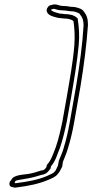

<svg xmlns="http://www.w3.org/2000/svg" viewBox="-20 -715 420 873"><path d="M31 104C20 112 19 133 34 135C38 136 43 138 47 138C50 138 54 138 57 137C107 131 157 121 199 103C215 96 232 90 242 77C252 66 256 56 263 42L266 21C273 2 283 -18 289 -41C300 -76 310 -118 317 -158L346 -323C362 -420 374 -514 380 -602C380 -630 374 -647 361 -663C353 -675 337 -679 320 -683C309 -683 292 -685 283 -687C277 -687 272 -688 265 -688C251 -688 242 -695 229 -695C224 -695 218 -694 214 -692C203 -692 194 -681 192 -670C192 -645 221 -640 243 -634C245 -634 248 -633 250 -633C256 -633 261 -632 268 -631C286 -631 304 -628 314 -619C319 -585 321 -551 318 -509C312 -433 297 -353 283 -271L264 -164C255 -121 246 -81 233 -44C221 -14 213 14 193 35L191 45C185 53 181 60 168 60C147 67 131 72 108 76C82 80 40 80 31 104ZM46 116 47 115 50 108C52 105 71 102 107 96C130 92 150 86 169 80C192 78 203 60 206 56L210 51L212 41C234 15 240 -13 251 -39L252 -40V-41C265 -79 275 -120 284 -164L303 -271C317 -353 331 -434 338 -511C342 -554 339 -590 334 -625L333 -631L329 -635C314 -648 292 -651 273 -651C266 -652 260 -653 254 -653C253 -653 252 -653 249 -654C226 -660 213 -665 212 -671V-672H215L220 -674C220 -674 223 -675 225 -675C230 -675 241 -668 262 -668C266 -668 272 -667 278 -667C290 -665 303 -663 315 -663C331 -659 341 -655 344 -650L343 -649H344C355 -636 360 -623 360 -599C355 -512 342 -419 326 -323L297 -158C290 -119 281 -78 270 -44V-43C264 -22 255 -3 247 17V19L243 39C235 54 235 59 229 65L227 66V67C223 72 212 77 194 85C155 102 107 111 58 117H56L54 118H50C49 118 49 117 46 116Z"/></svg>

Font: Scribbler
Style: ClrIta
Weight: 400
Designer: Mew Too
Foundry: Cannot Into Space Fonts
Version: Version 1.001